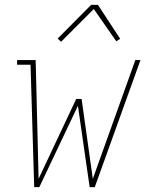

<svg xmlns="http://www.w3.org/2000/svg" viewBox="-20 -766 640 786"><path d="M368 0H347L299 -333L141 0H120L105 -501H50V-520H126L138 -34L292 -361H314L360 -34L534 -520H555ZM230 -595 216 -608 353 -746H381L472 -607L456 -597L364 -729Z"/></svg>

Font: Iosevka HT Thin Extended
Style: Italic
Weight: 100
Width: 7
Italic angle: -9°
Monospace: yes
Designer: Belleve Invis
Foundry: Belleve Invis
Version: Version 32.3.0; ttfautohint (v1.8.4)